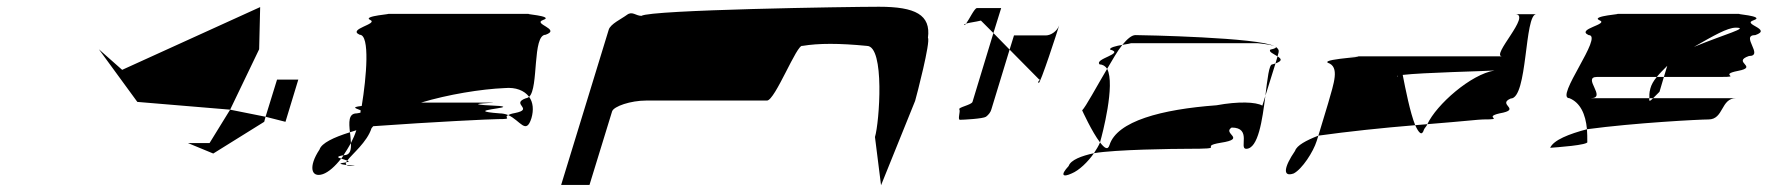

<svg xmlns="http://www.w3.org/2000/svg" viewBox="-20 -736 5238 569"><path d="M273 -590 387 -434 662 -411 748 -590 751 -715 342 -529ZM537 -312 612 -281 763 -375 767 -390 662 -411 601 -312ZM767 -390 826 -375 864 -500H801Z M927 -293C893 -242 902 -208 937 -220C954 -226 973 -243 991 -266C981 -269 975 -272 998 -276C1005 -287 1013 -299 1020 -312C1019 -322 1019 -333 1017 -344C969 -329 933 -312 927 -293ZM1046 -633C1077 -633 1066 -507 1052 -422C1016 -418 1039 -414 1049 -409C1048 -407 1049 -404 1048 -402C1046 -401 1041 -401 1037 -400C1012 -400 1014 -373 1017 -344C1024 -346 1029 -348 1036 -350C1032 -337 1026 -324 1020 -312C1021 -292 1018 -276 999 -276H998C996 -272 994 -269 991 -266C996 -264 1005 -262 1009 -260C1024 -280 1068 -315 1081 -356C1082 -358 1085 -360 1086 -362C1267 -375 1437 -383 1456 -383C1504 -383 1470 -387 1486 -395C1479 -398 1469 -400 1461 -400C1341 -409 1516 -416 1460 -422C1302 -429 1501 -432 1422 -432H1228C1308 -456 1405 -472 1476 -475C1508 -478 1534 -468 1548 -449C1577 -475 1557 -633 1597 -633C1644 -650 1556 -665 1590 -677C1625 -689 1521 -695 1551 -695H1127C1152 -695 1051 -689 1077 -677C1103 -665 1008 -650 1046 -633ZM1001 -254C978 -251 992 -249 1007 -247C1005 -249 1004 -252 1006 -255C1005 -255 1003 -254 1001 -254ZM1006 -255C1017 -257 1014 -258 1009 -260C1007 -258 1007 -257 1006 -255ZM1007 -247C1009 -245 1013 -244 1021 -244C1044 -244 1024 -245 1007 -247ZM1486 -395C1522 -379 1539 -335 1555 -386C1562 -410 1560 -433 1548 -449C1545 -447 1542 -445 1539 -445C1491 -428 1565 -413 1506 -401C1495 -399 1490 -397 1486 -395Z M1643 -188H1727L1794 -406C1799 -421 1849 -438 1895 -438H2253C2277 -438 2342 -607 2358 -600C2406 -608 2467 -608 2549 -600C2603 -600 2586 -372 2573 -330L2591 -187L2692 -437C2697 -454 2738 -612 2730 -624C2739 -692 2693 -716 2585 -716C2497 -716 1908 -707 1881 -689C1864 -689 1854 -704 1838 -692C1822 -680 1789 -665 1784 -648Z M2837 -662C2838 -661 2841 -663 2843 -666C2840 -665 2836 -663 2837 -662ZM2843 -666C2852 -669 2871 -671 2887 -675L2924 -638L2947 -712H2875C2868 -712 2852 -678 2843 -666ZM2823 -412C2827 -406 2817 -381 2825 -381C2834 -381 2893 -384 2902 -390C2910 -396 2916 -404 2918 -412L2972 -589L2924 -638L2862 -434C2859 -425 2819 -418 2823 -412ZM2972 -589 3060 -500C3068 -500 3053 -497 3058 -490C3062 -484 3115 -647 3119 -661C3113 -644 3095 -631 3079 -631H2985ZM3119 -661C3119 -661 3119 -662 3119 -662C3119 -662 3119 -661 3119 -661Z M3187 -409C3187 -409 3216 -345 3240 -314L3241 -318C3246 -335 3286 -486 3261 -532C3229 -478 3198 -420 3187 -409ZM3147 -244C3121 -216 3130 -210 3156 -222C3178 -231 3204 -256 3222 -282C3185 -274 3153 -262 3147 -244ZM3239 -545C3248 -545 3256 -540 3261 -532C3277 -559 3291 -584 3306 -603C3288 -600 3267 -595 3270 -589C3315 -577 3221 -562 3239 -545ZM3306 -603C3326 -607 3343 -608 3320 -608H3707C3704 -608 3745 -605 3757 -599C3712 -625 3365 -632 3345 -632C3334 -632 3321 -621 3306 -603ZM3222 -282C3286 -293 3461 -295 3497 -295C3626 -295 3526 -301 3598 -313C3676 -325 3601 -340 3630 -358C3691 -358 3651 -295 3673 -295C3709 -295 3721 -381 3730 -452L3721 -423C3702 -434 3650 -436 3585 -424C3422 -412 3290 -377 3268 -306C3263 -290 3253 -297 3240 -314C3236 -304 3229 -293 3222 -282ZM3745 -589C3738 -583 3755 -576 3766 -569L3769 -580C3771 -587 3768 -592 3761 -597C3763 -595 3759 -592 3745 -589ZM3757 -599C3758 -598 3760 -598 3761 -597C3760 -598 3759 -598 3757 -599ZM3750 -545C3741 -545 3736 -502 3730 -452L3760 -548ZM3760 -548C3782 -556 3777 -562 3766 -569Z M3818 -289C3785 -241 3780 -210 3814 -222C3839 -235 3872 -286 3882 -318L3887 -334C3851 -320 3823 -305 3818 -289ZM3915 -550C3951 -538 3933 -490 3916 -430L3887 -334C3973 -346 4076 -357 4174 -365C4159 -402 4145 -473 4137 -514C4196 -521 4380 -525 4409 -527C4339 -516 4237 -426 4210 -368C4323 -377 4363 -382 4375 -382C4444 -382 4372 -388 4424 -400C4492 -412 4415 -426 4457 -444C4508 -444 4497 -694 4533 -694H4470C4521 -694 4396 -569 4432 -569H3977C4073 -569 3895 -563 3915 -550ZM4121 -509C4119 -510 4120 -511 4122 -512ZM4174 -365C4185 -341 4194 -332 4200 -352C4202 -357 4208 -362 4210 -368C4201 -367 4183 -366 4174 -365Z M4574 -298C4588 -299 4691 -306 4684 -316C4684 -329 4684 -341 4683 -353C4630 -339 4584 -321 4574 -298ZM4631 -445C4663 -432 4679 -398 4683 -353C4824 -372 5017 -382 5043 -382C5089 -382 5079 -445 5125 -445H4879C4871 -437 4866 -433 4868 -445H4694C4744 -445 4667 -508 4713 -508H4890C4899 -519 4910 -530 4921 -541L4911 -508H5081C5144 -508 5070 -514 5131 -526C5193 -538 5111 -552 5163 -570C5209 -570 5136 -632 5182 -632C5234 -650 5140 -664 5177 -676C5215 -689 5110 -695 5138 -695H4770C4798 -695 4691 -689 4720 -676C4750 -664 4649 -650 4688 -632C4734 -632 4586 -445 4631 -445ZM4871 -474C4867 -460 4868 -451 4868 -445H4879L4898 -464L4911 -508H4890C4880 -496 4874 -485 4871 -474ZM5000 -597C5058 -630 5099 -654 5124 -654C5166 -654 5092 -635 5000 -597Z"/></svg>

Font: bitstorm
Style: maxextobl
Weight: 400
Version: Version 0.2